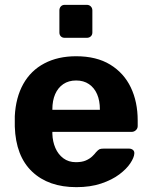

<svg xmlns="http://www.w3.org/2000/svg" viewBox="-20 -762 625 792"><path d="M295 10Q180 10 112.5 -54Q45 -118 41 -240Q41 -248 41 -261.5Q41 -275 41 -283Q45 -360 76 -415.5Q107 -471 163 -500.5Q219 -530 294 -530Q378 -530 434.5 -495.5Q491 -461 519.5 -401.5Q548 -342 548 -265V-242Q548 -232 540.5 -225Q533 -218 523 -218H196Q196 -217 196 -214.5Q196 -212 196 -210Q197 -178 208.5 -151.5Q220 -125 241.5 -109Q263 -93 293 -93Q318 -93 334 -100Q350 -107 360.5 -117Q371 -127 376 -134Q385 -144 390.5 -146.5Q396 -149 408 -149H512Q522 -149 528.5 -143.5Q535 -138 534 -128Q533 -112 517.5 -88.5Q502 -65 472 -42.5Q442 -20 397.5 -5Q353 10 295 10ZM196 -309H392V-311Q392 -347 380.5 -373.5Q369 -400 347 -415Q325 -430 294 -430Q263 -430 241 -415Q219 -400 207.5 -373.5Q196 -347 196 -311ZM247 -606Q237 -606 231 -612Q225 -618 225 -628V-719Q225 -729 231 -735.5Q237 -742 247 -742H338Q348 -742 354.5 -735.5Q361 -729 361 -719V-628Q361 -618 354.5 -612Q348 -606 338 -606Z"/></svg>

Font: Rubik SemiBold
Style: Regular
Weight: 600
Designer: Hubert and Fischer
Foundry: Hubert and Fischer
Version: Version 2.300;gftools[0.9.30]